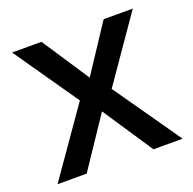

<svg xmlns="http://www.w3.org/2000/svg" viewBox="-101 -641 746 743"><g transform="rotate(-20 271.5 -269.5)"><path d="M206 -275 23 -539H144L272 -345L400 -539H520L337 -275L529 0H409L272 -206L134 0H14Z"/></g></svg>

Font: Noto Sans Telugu Medium
Style: Regular
Weight: 500
Designer: Jelle Bosma - Monotype Design Team
Foundry: Monotype Imaging Inc.
Version: Version 2.005; ttfautohint (v1.8.4.7-5d5b)